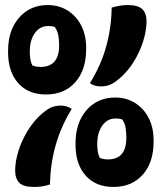

<svg xmlns="http://www.w3.org/2000/svg" viewBox="-20 -730 640 760"><path d="M169 -710Q213 -710 247.5 -688.5Q282 -667 301.5 -629Q321 -591 321 -541V-535Q321 -453 278 -404.5Q235 -356 162 -356Q92 -356 52 -401Q12 -446 12 -523V-529Q12 -610 55.5 -660Q99 -710 169 -710ZM336 -401Q380 -472 400.5 -546.5Q421 -621 422 -700Q456 -710 485 -710Q527 -710 543.5 -693.5Q560 -677 560 -645Q560 -610 547.5 -569Q535 -528 511.5 -489Q488 -450 455 -421Q432 -401 415.5 -394.5Q399 -388 379 -388Q353 -388 336 -401ZM98 -523Q98 -510 100 -496.5Q102 -483 108 -471Q118 -467 126.5 -466Q135 -465 140 -465Q214 -465 214 -550V-554Q214 -571 211 -589Q208 -607 197 -623Q188 -627 171 -627Q138 -627 118 -599Q98 -571 98 -527ZM436 -344Q480 -344 514.5 -322.5Q549 -301 568.5 -263Q588 -225 588 -175V-169Q588 -87 545 -38.5Q502 10 429 10Q359 10 319 -35Q279 -80 279 -157V-163Q279 -244 322.5 -294Q366 -344 436 -344ZM264 -299Q221 -229 200 -154Q179 -79 178 0Q160 6 145 8Q130 10 115 10Q73 10 56.5 -6.5Q40 -23 40 -55Q40 -90 52.5 -131Q65 -172 89 -211.5Q113 -251 145 -279Q168 -299 184.5 -305.5Q201 -312 221 -312Q245 -312 264 -299ZM365 -157Q365 -144 367 -130.5Q369 -117 375 -105Q385 -101 393.5 -100Q402 -99 407 -99Q480 -99 480 -184V-188Q480 -205 477.5 -223Q475 -241 464 -257Q455 -261 437 -261Q405 -261 385 -233Q365 -205 365 -161Z"/></svg>

Font: Recursive Mn Csl St
Style: Bold
Weight: 700
Monospace: yes
Version: Version 1.079;hotconv 1.0.112;makeotfexe 2.5.65598; ttfautoh